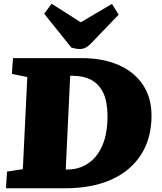

<svg xmlns="http://www.w3.org/2000/svg" viewBox="-20 -1014 870 1034"><path d="M12 0 18 -90 103 -103 127 -599 44 -616 50 -701H419Q534 -701 618.5 -664Q703 -627 749.5 -557.5Q796 -488 796 -391Q796 -269 739.5 -181Q683 -93 579 -46.5Q475 0 330 0ZM334 -101H342Q405 -101 454 -133.5Q503 -166 531 -230Q559 -294 559 -388Q559 -464 537 -512Q515 -560 472.5 -583Q430 -606 369 -606H358ZM218 -940 258 -994 415 -894 583 -993 619 -935 471 -781Q456 -765 441 -757.5Q426 -750 410 -750Q401 -750 388.5 -752Q376 -754 364 -758Z"/></svg>

Font: Literata Black
Style: Italic
Weight: 900
Italic angle: -2°
Designer: Latin by Veronika Burian and Jose Scaglione. Greek by Irene Vlachou. Cyrillic by Vera Evstafieva
Foundry: TypeTogether
Version: Version 3.002